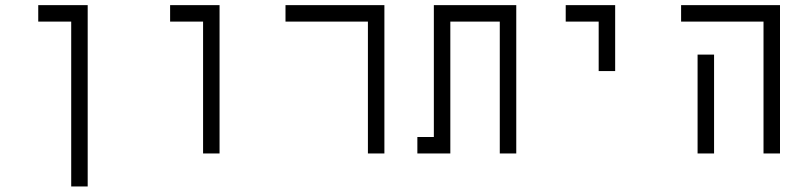

<svg xmlns="http://www.w3.org/2000/svg" viewBox="-20 -582 3040 728"><path d="M250 -500Q250 -500 250 125H312.5V-562.5H125V-500Z M750 -500Q750 -500 750 0H812.5V-562.5H625V-500Z M1375 -500Q1375 -500 1375 0H1437.5V-562.5H1062.5V-500Z M1625 -62.5H1562.5V0H1687.5Q1687.5 0 1687.5 -500H1875Q1875 -500 1875 0H1937.5V-562.5H1625Q1625 -562.5 1625 -62.5Z M2250 -500V-312.5H2312.5Q2312.5 -312.5 2312.5 -562.5H2125V-500Z M2625 -375Q2625 -375 2625 0H2687.5Q2687.5 0 2687.5 -375ZM2875 -500Q2875 -500 2875 0H2937.5V-562.5H2562.5V-500Z"/></svg>

Font: Unifont
Style: Regular
Weight: 500
Version: Version 15.1.04